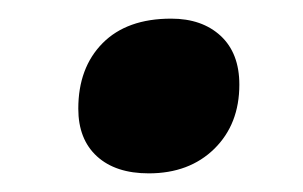

<svg xmlns="http://www.w3.org/2000/svg" viewBox="-20 -456 325 206"><path d="M64 -339.4Q64 -383.3 90.1 -409.7Q116.2 -436 163.6 -436Q196.8 -436 216.8 -417.5Q236.8 -398.9 236.8 -365.2Q236.8 -322.8 210 -296.4Q183.1 -270 139.6 -270Q104 -270 84 -288.3Q64 -306.6 64 -339.4Z"/></svg>

Font: Zoram GWebM
Style: Bold Italic
Weight: 700
Italic angle: -12°
Foundry: Ascender Corporation
Version: Version 1.000